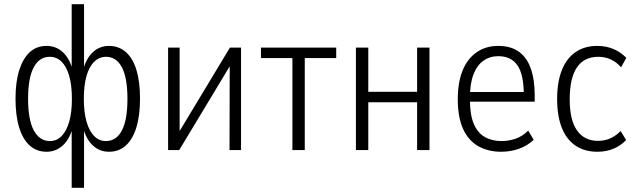

<svg xmlns="http://www.w3.org/2000/svg" viewBox="-20 -716 3035 916"><path d="M322 180V-109H327Q313 -53 280 -22.5Q247 8 202 8Q155 8 122 -21.5Q89 -51 71.5 -107.5Q54 -164 54 -245Q54 -326 72 -382Q90 -438 122.5 -467.5Q155 -497 202 -497Q248 -497 280.5 -466.5Q313 -436 327 -380H322V-696H381V-380H376Q390 -436 422.5 -466.5Q455 -497 500 -497Q547 -497 580.5 -467.5Q614 -438 631 -382Q648 -326 648 -245Q648 -164 630.5 -107.5Q613 -51 580 -21.5Q547 8 500 8Q455 8 422.5 -22.5Q390 -53 376 -109H381V180ZM218 -43Q250 -43 273.5 -66.5Q297 -90 310 -135Q323 -180 323 -244Q323 -310 310 -354.5Q297 -399 273.5 -422Q250 -445 217 -445Q168 -445 141 -395Q114 -345 114 -244Q114 -144 141.5 -93.5Q169 -43 218 -43ZM485 -43Q535 -43 561.5 -93.5Q588 -144 588 -244Q588 -345 561.5 -395Q535 -445 486 -445Q454 -445 430 -422Q406 -399 393 -354.5Q380 -310 380 -244Q380 -180 393 -135Q406 -90 429.5 -66.5Q453 -43 485 -43Z M782 0V-489H837V-56H816L1077 -489H1130V0H1075L1076 -433H1096L835 0Z M1375 0V-439H1225V-489H1584V-439H1434V0Z M1678 0V-489H1737V-278H1970V-489H2029V0H1970V-228H1737V0Z M2371 8Q2309 8 2262 -18.5Q2215 -45 2189.5 -100.5Q2164 -156 2164 -243Q2164 -322 2186.5 -378.5Q2209 -435 2253 -466Q2297 -497 2357 -497Q2416 -497 2454.5 -470Q2493 -443 2512 -390Q2531 -337 2531 -260V-231H2207V-277H2494L2479 -261Q2479 -361 2448.5 -404.5Q2418 -448 2357 -448Q2317 -448 2286.5 -426.5Q2256 -405 2239 -361.5Q2222 -318 2222 -250V-239Q2222 -169 2240 -126Q2258 -83 2292 -63Q2326 -43 2373 -43Q2406 -43 2439 -54Q2472 -65 2500 -93L2526 -49Q2494 -19 2454 -5.5Q2414 8 2371 8Z M2830 8Q2769 8 2726 -21Q2683 -50 2660.5 -106Q2638 -162 2638 -244Q2638 -325 2660.5 -381.5Q2683 -438 2726 -467.5Q2769 -497 2829 -497Q2872 -497 2907 -482Q2942 -467 2968 -440L2943 -395Q2922 -419 2895 -432Q2868 -445 2834 -445Q2767 -445 2732.5 -394.5Q2698 -344 2698 -242Q2698 -143 2733 -93.5Q2768 -44 2833 -44Q2867 -44 2894 -57Q2921 -70 2941 -91L2967 -48Q2942 -21 2907 -6.5Q2872 8 2830 8Z"/></svg>

Font: Nunito Sans 10pt Condensed Light
Style: Regular
Weight: 300
Width: 3
Designer: Vernon Adams
Foundry: Vernon Adams
Version: Version 3.101;gftools[0.9.27]